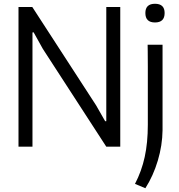

<svg xmlns="http://www.w3.org/2000/svg" viewBox="-20 -777 947 1017"><path d="M801 -658Q750 -658 750 -708Q750 -757 801 -757Q852 -757 852 -708Q852 -658 801 -658ZM695 197Q730 130 746.5 54.5Q763 -21 763 -116Q763 -117 763 -148Q763 -179 763 -225Q763 -271 763 -324.5Q763 -378 763 -425Q763 -472 762.5 -504Q762 -536 762 -540H841V-87Q840 -7 816 73.5Q792 154 750 220ZM78 -740H151L489 -219L537 -135H543V-740H617V0H543L207 -518L158 -606L152 -605V0H78Z"/></svg>

Font: Encode Sans Condensed
Style: Regular
Weight: 400
Designer: Pablo Impallari, Andres Torresi
Foundry: Pablo Impallari, Andres Torresi
Version: Version 1.000; ttfautohint (v1.00) -l 8 -r 50 -G 200 -x 14 -